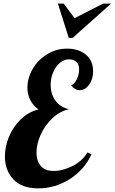

<svg xmlns="http://www.w3.org/2000/svg" viewBox="-20 -1020 632 1058"><path d="M299 -1000 359 -811H380L592 -1000H548L391 -920L331 -1000ZM53.5 -32C84.5 1.3 130.3 18 191 18C252.3 18 310 1 364 -33C418 -67 458 -112.7 484 -170L461 -180C443.7 -148.7 416.8 -123.8 380.5 -105.5C344.2 -87.2 309.3 -78 276 -78C244 -78 220.2 -87.3 204.5 -106C188.8 -124.7 181 -149 181 -179C181 -210.3 188.7 -243.2 204 -277.5C219.3 -311.8 240.7 -342 268 -368C295.3 -394 326 -410.7 360 -418C326 -426.7 300.7 -443.2 284 -467.5C267.3 -491.8 259 -520 259 -552C259 -575.3 263.3 -597.8 272 -619.5C280.7 -641.2 292.8 -658.8 308.5 -672.5C324.2 -686.2 341.7 -693 361 -693C376.3 -693 389.3 -688.5 400 -679.5C410.7 -670.5 416 -656.3 416 -637C416 -619 411.7 -601 403 -583C394.3 -565 384 -554 372 -550C385.3 -532 401 -523 419 -523C439 -523 456.3 -533 471 -553C485.7 -573 493 -597.7 493 -627C493 -666.3 479.7 -697 453 -719C426.3 -741 392 -752 350 -752C309.3 -752 272.2 -741.5 238.5 -720.5C204.8 -699.5 178.5 -672.3 159.5 -639C140.5 -605.7 131 -571.7 131 -537C131 -513.7 136 -491.5 146 -470.5C156 -449.5 171.3 -431.7 192 -417C154.7 -407.7 122 -389.3 94 -362C66 -334.7 44.5 -302.8 29.5 -266.5C14.5 -230.2 7 -194 7 -158C7 -107.3 22.5 -65.3 53.5 -32Z"/></svg>

Font: DonutKreme
Style: Regular
Weight: 400
Designer: Impallari Type
Foundry: Impallari Type
Version: Version 2.100